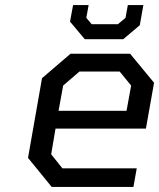

<svg xmlns="http://www.w3.org/2000/svg" viewBox="-20 -734 625 754"><path d="M313 -580 255 -649 267 -714H328L319 -664L340 -639H443L473 -664L482 -714H543L529 -635L464 -580ZM183 0 90 -114 145 -427 257 -523H491L585 -409L553 -229H198L181 -128L225 -73H517L504 0ZM210 -299H477L495 -398L450 -453H292L228 -398Z"/></svg>

Font: Tomorrow
Style: Italic
Weight: 400
Italic angle: -10°
Designer: Tony de Marco, Monica Rizzolli
Foundry: Just in Type
Version: Version 2.002